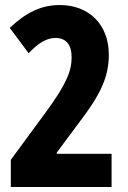

<svg xmlns="http://www.w3.org/2000/svg" viewBox="-20 -744 510 764"><path d="M23 -108V0H424V-132H206V-137L293 -254C382 -370 413 -439 413 -527C413 -646 334 -724 218 -724C143 -724 82 -693 19 -633L94 -532C131 -572 165 -593 201 -593C244 -593 265 -564 265 -517C265 -463 247 -413 162 -297Z"/></svg>

Font: Noto Sans Devanagari ExtraCondensed ExtraBold
Style: Regular
Weight: 800
Width: 2
Designer: Jelle Bosma - Monotype Design Team
Foundry: Monotype Imaging Inc.
Version: Version 2.004